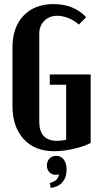

<svg xmlns="http://www.w3.org/2000/svg" viewBox="-20 -729 503 938"><path d="M41 -497.1Q41 -595.2 94.7 -652.1Q148.4 -709 241.2 -709Q341.3 -709 400.9 -645L365.2 -608.9Q344.2 -628.4 315.2 -640.1Q286.1 -651.9 259.8 -651.9Q220.7 -651.9 196.3 -627.2Q171.9 -602.5 171.9 -564V-134.8Q171.9 -41 258.8 -41Q276.4 -41 303.2 -45.9V-314.9H223.1V-365.2H422.9V-30.8Q390.1 -13.2 339.4 -1.7Q288.6 9.8 245.1 9.8Q149.9 9.8 95.5 -49.8Q41 -109.4 41 -210.9ZM268.1 123Q258.3 125 252 125Q233.4 125 221.2 112.3Q209 99.6 209 80.1Q209 59.1 221.9 45.7Q234.9 32.2 254.9 32.2Q277.8 32.2 291.5 50.5Q305.2 68.8 305.2 100.1Q305.2 137.7 284.9 161.1Q264.6 184.6 228 189L223.1 165Q244.6 159.2 254.9 149.7Q265.1 140.1 268.1 123Z"/></svg>

Font: Moniqa Black Paragraph
Style: Regular
Weight: 900
Designer: Rajesh Rajput
Foundry: Rajesh Rajput
Version: Version 1.000